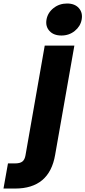

<svg xmlns="http://www.w3.org/2000/svg" viewBox="-149 -821 492 1107"><path d="M205.1 -616.2Q160.2 -616.2 136.2 -642.6Q112.3 -668.9 119.1 -708Q126 -747.6 159.4 -774.2Q192.9 -800.8 237.8 -800.8Q282.2 -800.8 305.7 -774.2Q329.1 -747.6 321.8 -708Q314.9 -669.4 282.2 -642.8Q249.5 -616.2 205.1 -616.2ZM108.9 -558.1H279.8L168.9 71.8Q135.7 266.1 -62 266.1H-128.9L-103 121.1H-62Q-33.7 121.1 -20 110.4Q-6.3 99.6 -2 74.2Z"/></svg>

Font: Poppins
Style: Bold Italic
Weight: 700
Italic angle: -10°
Designer: Ninad Kale (Devanagari), Jonny Pinhorn (Latin)
Foundry: Indian Type Foundry
Version: Version 3.200;PS 1.000;hotconv 16.6.54;makeotf.lib2.5.65590